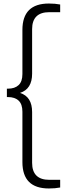

<svg xmlns="http://www.w3.org/2000/svg" viewBox="-20 -838 361 1088"><path d="M257 230Q107 230 107 80.5V-205Q107 -247.5 85.5 -267.8Q64 -288 25 -288H19V-335.5H25Q64 -335.5 85.5 -355.8Q107 -376 107 -418.5V-668.5Q107 -818 257 -818Q293 -818 321 -812.5V-769H259.5Q162 -769 162 -672.5V-420.5Q162 -333.5 93.5 -311.5Q162 -290 162 -203V84.5Q162 181 259.5 181H321V224.5Q293 230 257 230Z"/></svg>

Font: Encode Sans Condensed Light
Style: Regular
Weight: 300
Width: 3
Designer: Multiple Designers
Foundry: Impallari Type
Version: Version 3.000; ttfautohint (v1.8.3) -l 8 -r 50 -G 200 -x 14 